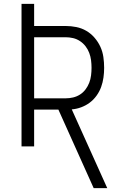

<svg xmlns="http://www.w3.org/2000/svg" viewBox="-20 -755 640 990"><path d="M533 215H463L281 -190H156V0H91V-735H156V-621H318Q346 -621 373.5 -615.5Q401 -610 425 -596Q449 -582 467.5 -560.5Q486 -539 497.5 -514Q509 -489 513 -461Q517 -433 517 -405Q517 -380 513.5 -355Q510 -330 501.5 -306.5Q493 -283 478 -262Q463 -241 443 -226Q423 -211 399 -202Q375 -193 350 -191ZM156 -248H318Q338 -248 357 -252.5Q376 -257 392.5 -267.5Q409 -278 421 -294Q433 -310 440 -328Q447 -346 449.5 -366Q452 -386 452 -405Q452 -425 449.5 -444.5Q447 -464 440 -482.5Q433 -501 421 -516.5Q409 -532 392.5 -543Q376 -554 357 -558.5Q338 -563 318 -563H156Z"/></svg>

Font: Iosevka Light Extended
Style: Regular
Weight: 300
Width: 7
Monospace: yes
Designer: Belleve Invis
Foundry: Belleve Invis
Version: Version 32.5.0; ttfautohint (v1.8.4)